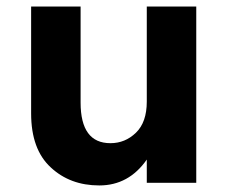

<svg xmlns="http://www.w3.org/2000/svg" viewBox="-20 -558 694 586"><path d="M428 -248V-538H579V0H428V-71Q373 8 283 8Q194 8 135 -47Q75 -102 75 -212V-538H226V-245Q226 -121 317 -121Q362 -121 395 -153Q428 -185 428 -248Z"/></svg>

Font: Montserrat_am3
Style: Bold
Weight: 700
Designer: Julieta Ulanovsky
Foundry: Julieta Ulanovsky. Armenina letters added by Vahan Hovhannisyan
Version: Version 2.001